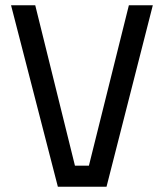

<svg xmlns="http://www.w3.org/2000/svg" viewBox="-20 -710 624 730"><path d="M200 0 22 -690H114L265 -80H318L470 -690H561L385 0Z"/></svg>

Font: Cairo Play Medium
Style: Regular
Weight: 500
Version: Version 3.119